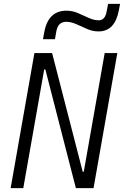

<svg xmlns="http://www.w3.org/2000/svg" viewBox="-20 -966 637 986"><path d="M369.6 0 212.9 -609.4H207L99.6 0H34.7L156.7 -693.4H247.6L404.8 -84H410.2L517.6 -693.4H582.5L460.4 0ZM200.7 -764.6 207 -798.8Q226.6 -911.1 321.3 -911.1Q352.1 -911.1 380.1 -898.9Q408.2 -886.7 435.1 -874.3Q461.9 -861.8 487.8 -861.8Q520.5 -861.8 528.3 -910.6L535.2 -946.3H596.7L590.8 -915.5Q570.8 -804.7 486.3 -804.7Q456.1 -804.7 427.5 -817.1Q398.9 -829.6 372.1 -841.8Q345.2 -854 319.3 -854Q277.8 -854 269 -803.7L262.2 -764.6Z"/></svg>

Font: Cascadia Mono Light
Style: Italic
Weight: 300
Italic angle: -10°
Monospace: yes
Designer: Aaron Bell
Foundry: Saja Typeworks
Version: Version 2404.023; ttfautohint (v1.8.4)